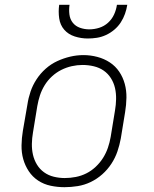

<svg xmlns="http://www.w3.org/2000/svg" viewBox="-20 -770 640 798"><path d="M248 8Q219 8 190.5 2Q162 -4 138.5 -19.5Q115 -35 99.5 -58.5Q84 -82 76.5 -109Q69 -136 69.5 -166Q70 -196 75 -226L94 -336Q98 -363 107 -389.5Q116 -416 132 -440.5Q148 -465 170 -484.5Q192 -504 218 -516Q244 -528 271.5 -534.5Q299 -541 327 -541Q356 -541 384.5 -533.5Q413 -526 436.5 -510.5Q460 -495 475.5 -472Q491 -449 498.5 -421.5Q506 -394 505.5 -364Q505 -334 500 -304L482 -194Q477 -167 468 -140.5Q459 -114 443 -89.5Q427 -65 405 -45.5Q383 -26 357 -13.5Q331 -1 303 3.5Q275 8 248 8ZM249 -30Q272 -30 295 -34.5Q318 -39 339 -49.5Q360 -60 378 -77Q396 -94 408.5 -114Q421 -134 428.5 -156Q436 -178 440 -201L458 -311Q462 -334 462.5 -358Q463 -382 458 -404Q453 -426 441 -445Q429 -464 411 -476.5Q393 -489 370 -494.5Q347 -500 323 -500Q301 -500 278.5 -495Q256 -490 235 -479.5Q214 -469 196 -452.5Q178 -436 165.5 -415.5Q153 -395 146 -373.5Q139 -352 135 -329L117 -219Q113 -196 112.5 -172.5Q112 -149 117 -127Q122 -105 133.5 -86Q145 -67 163 -54Q181 -41 203.5 -35.5Q226 -30 249 -30ZM345 -610Q317 -610 290.5 -618.5Q264 -627 247 -646.5Q230 -666 226 -694Q222 -722 226 -750H269Q266 -730 268.5 -710Q271 -690 282.5 -675.5Q294 -661 312.5 -654.5Q331 -648 351 -648Q372 -648 392.5 -654.5Q413 -661 429 -675.5Q445 -690 454 -709.5Q463 -729 466 -750H509Q506 -731 499.5 -712.5Q493 -694 482 -677Q471 -660 455 -646.5Q439 -633 420.5 -624.5Q402 -616 383 -613Q364 -610 345 -610Z"/></svg>

Font: Iosevka Curly Slab XLtEx
Style: Italic
Weight: 200
Width: 7
Italic angle: -9°
Monospace: yes
Designer: Belleve Invis
Foundry: Belleve Invis
Version: Version 11.1.0; ttfautohint (v1.8.3)